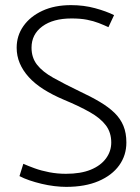

<svg xmlns="http://www.w3.org/2000/svg" viewBox="-20 -716 548 749"><path d="M56 -29Q73 -20 95 -12.5Q117 -5 142 1Q167 7 192 10Q217 13 238 13Q312 13 364.5 -9.5Q417 -32 445 -71Q473 -110 473 -160Q473 -197 461.5 -225Q450 -253 427 -275.5Q404 -298 369.5 -318.5Q335 -339 290 -360Q230 -389 188 -412.5Q146 -436 124.5 -463.5Q103 -491 103 -530Q103 -582 145 -613Q187 -644 259 -644Q294 -644 319.5 -639Q345 -634 365.5 -626Q386 -618 403 -610L425 -657Q395 -672 351 -684Q307 -696 257 -696Q193 -696 145.5 -674Q98 -652 71.5 -614.5Q45 -577 45 -530Q45 -498 57 -469.5Q69 -441 92 -415.5Q115 -390 149.5 -368Q184 -346 229 -327Q289 -302 330.5 -278.5Q372 -255 393 -227Q414 -199 414 -160Q414 -126 393.5 -98Q373 -70 334 -54Q295 -38 237 -38Q204 -38 172.5 -44Q141 -50 115 -59.5Q89 -69 71 -77Z"/></svg>

Font: Catamaran Light
Style: Regular
Weight: 300
Designer: Pria Ravichandran
Version: Version 2.000